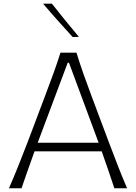

<svg xmlns="http://www.w3.org/2000/svg" viewBox="-20 -1017 735 1037"><path d="M28.3 0H96.2Q112.8 -48.3 130.6 -99.1Q148.4 -149.9 166.5 -199.7H529.3Q546.9 -150.9 564.2 -99.6Q581.5 -48.3 597.7 0H666.5Q641.1 -58.6 616.2 -122.8Q591.3 -187 568.4 -247.6L474.1 -499Q448.7 -567.4 429.4 -621.8Q410.2 -676.3 393.1 -732.4H306.6Q289.1 -677.2 269.3 -622.3Q249.5 -567.4 223.6 -499.5L128.9 -248.5Q106.4 -189.5 80.3 -124.3Q54.2 -59.1 28.3 0ZM512.7 -246.1H183.6L345.7 -678.2H352.5ZM372.6 -816.9 406.2 -817.9Q368.7 -862.8 331.8 -907.7Q294.9 -952.6 260.3 -997.1H212.9Q251.5 -951.2 291.5 -906.5Q331.5 -861.8 372.6 -816.9Z"/></svg>

Font: Pinar-VF
Style: Regular
Weight: 300
Designer: Amin Abedi
Version: Version 3.0